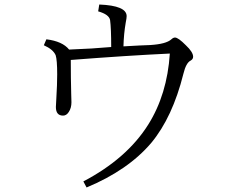

<svg xmlns="http://www.w3.org/2000/svg" viewBox="-20 -810 1040 849"><path d="M471.7 -602.1Q471.7 -684.6 466.8 -721.2Q462.4 -746.1 414.1 -759.8L418.9 -790Q540 -785.2 540 -738.8Q540 -729.5 536.1 -710.9Q527.3 -660.2 525.9 -605Q609.9 -609.9 644 -610.8Q714.8 -615.2 737.8 -636.2Q746.1 -644 753.9 -644Q768.1 -644 801.8 -609.9Q834 -579.6 834 -559.1Q834 -548.3 822.8 -542Q802.7 -532.2 791 -483.9Q743.2 -292 648.9 -178.2Q545.9 -57.1 362.8 19L348.6 -7.8Q541 -108.9 635.3 -258.8Q719.2 -392.1 731 -573.2Q545.4 -564.5 293 -544.9Q293 -463.9 294.9 -394Q295.9 -371.1 295.9 -357.9Q295.9 -332.5 284.2 -314.9Q273.9 -298.8 258.8 -298.8Q227.1 -298.8 227.1 -336.9Q227.1 -348.6 229 -373Q232.9 -437 232.9 -481Q232.9 -544.9 226.1 -565.9Q214.8 -591.8 173.8 -609.9L185.1 -636.2Q256.3 -627.4 285.6 -590.8Q390.6 -594.7 471.7 -602.1Z"/></svg>

Font: I.MingCP
Style: Regular
Weight: 400
Designer: I.Font Project
Version: Version 8.000; Sep 06, 2022